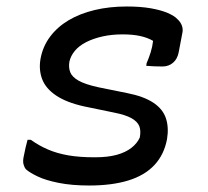

<svg xmlns="http://www.w3.org/2000/svg" viewBox="-20 -562 640 592"><path d="M371 -542Q413 -542 444.5 -536.5Q476 -531 497 -522Q518 -513 527 -503Q537 -494 541 -482.5Q545 -471 542 -459L531 -401Q527 -380 513.5 -368.5Q500 -357 481 -357Q468 -357 456 -357.5Q444 -358 431 -359L432 -367Q439 -383 444.5 -400.5Q450 -418 452 -436Q435 -446 412 -451Q389 -456 358 -456Q324 -456 295.5 -449.5Q267 -443 245.5 -432Q224 -421 211 -405.5Q198 -390 194 -372Q191 -354 196.5 -339.5Q202 -325 222 -313.5Q242 -302 283 -293L372 -275Q423 -265 452.5 -245.5Q482 -226 491.5 -197.5Q501 -169 495 -133Q486 -85 456 -53Q426 -21 375.5 -5.5Q325 10 255 10Q202 10 161.5 2Q121 -6 96 -18Q71 -30 60 -40Q55 -46 52.5 -55.5Q50 -65 53 -79Q56 -95 59 -107.5Q62 -120 65 -131H75Q100 -113 128 -101Q156 -89 190.5 -83Q225 -77 272 -77Q312 -77 339.5 -84.5Q367 -92 385 -106Q403 -120 411 -138Q415 -159 409.5 -173Q404 -187 385.5 -197.5Q367 -208 331 -215L239 -234Q185 -246 153 -267.5Q121 -289 110 -318Q99 -347 105 -381Q112 -419 134.5 -449Q157 -479 191.5 -499.5Q226 -520 271.5 -531Q317 -542 371 -542Z"/></svg>

Font: Rec Mono Semicasual
Style: Italic
Weight: 400
Italic angle: -10°
Version: Version 1.085; ttfautohint (v1.8.4.7-5d5b)